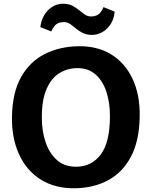

<svg xmlns="http://www.w3.org/2000/svg" viewBox="-20 -998 811 1026"><path d="M383 8Q276 10 199 -37.8Q122 -85.5 82 -172.8Q42 -260 44 -376Q46.5 -504.5 93 -586.8Q139.5 -669 218.5 -709Q297.5 -749 397.5 -751Q500 -753 574.8 -706.8Q649.5 -660.5 689.2 -574.8Q729 -489 726.5 -372.5Q724 -244 679.5 -160.2Q635 -76.5 558.5 -35.2Q482 6 383 8ZM386 -107Q469.5 -107 518.5 -172.5Q567.5 -238 567.5 -377.5Q567.5 -450.5 548.2 -508.5Q529 -566.5 490.5 -600.2Q452 -634 394 -634Q342 -634 298.8 -608Q255.5 -582 229.5 -524Q203.5 -466 203.5 -370Q203.5 -296.5 224 -237Q244.5 -177.5 285 -142.2Q325.5 -107 386 -107ZM471 -811.5Q443 -811.5 422.5 -821.8Q402 -832 386 -845.5Q370 -859 355 -869.5Q340 -880 322 -880Q304 -880 291.5 -874.5Q279 -869 270.2 -857.8Q261.5 -846.5 254 -830L195.5 -853Q199.5 -888 216 -916.2Q232.5 -944.5 258.8 -961.2Q285 -978 317.5 -978Q345.5 -978 365.8 -967.8Q386 -957.5 402.2 -944Q418.5 -930.5 433.5 -920.2Q448.5 -910 466.5 -910Q482 -910 494.5 -915Q507 -920 516.5 -931Q526 -942 533 -960L592.5 -936Q590 -899.5 572.8 -871.5Q555.5 -843.5 528.8 -827.5Q502 -811.5 471 -811.5Z"/></svg>

Font: Koeln Type Sans
Style: Bold
Weight: 700
Designer: Eben Sorkin
Foundry: Eben Sorkin
Version: Version 2.001